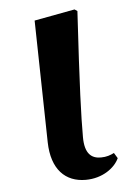

<svg xmlns="http://www.w3.org/2000/svg" viewBox="-46 -582 425 632"><g transform="rotate(-5 167.0 -266.0)"><path d="M212 15C268 15 309 -16 323 -47L312 -65C300 -59 287 -54 268 -54C238 -54 215 -70 215 -126C215 -197 218 -288 233 -541L224 -547L90 -522L98 -119C100 -29 145 15 212 15Z"/></g></svg>

Font: Noto Serif CJK TC
Style: Bold
Weight: 700
Designer: Ryoko NISHIZUKA 西塚涼子 (kana & ideographs); Frank Grießhammer (Latin, Greek & Cyrillic); Wenlong ZHANG 张文龙 (bopomofo); San
Foundry: Adobe
Version: Version 2.001;hotconv 1.1.0;makeotfexe 2.6.0